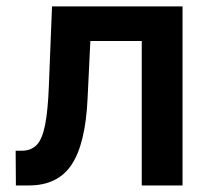

<svg xmlns="http://www.w3.org/2000/svg" viewBox="-20 -565 640 585"><path d="M27.7 -105.8H46.5Q74.9 -105.8 92 -123.6Q100.5 -132.5 106.7 -147.4Q112.9 -162.3 117.4 -184.3Q121.8 -206.3 124.6 -236Q127.5 -265.6 128.9 -304L138.5 -545.5H536.2V0H411.9V-440H255.3L246.8 -264.2Q240.4 -127.1 198.5 -63.9Q156.6 0 68.2 0H28.4Z"/></svg>

Font: Inter P Semi Bold
Style: Regular
Weight: 600
Designer: Rasmus Andersson
Foundry: rsms
Version: Version 3.018;git-588b23468